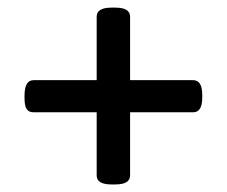

<svg xmlns="http://www.w3.org/2000/svg" viewBox="-20 -487 600 508"><path d="M285.2 -466.8Q324.2 -466.8 324.2 -442.9V-274.9H491.2Q515.1 -274.9 515.1 -235.8V-229Q515.1 -189.9 491.2 -189.9H324.2V-22.9Q324.2 1 285.2 1H274.9Q235.8 1 235.8 -22.9V-189.9H68.8Q56.2 -189.9 50.5 -198.5Q44.9 -207 44.9 -227.1V-233.9Q44.9 -274.9 68.8 -274.9H235.8V-442.9Q235.8 -466.8 274.9 -466.8Z"/></svg>

Font: Asap Symbol
Style: Regular
Weight: 900
Designer: Tania Quindós, Elena González Miranda, Marcela Romero, Pablo Cosgaya
Foundry: Omnibus-Type
Version: Version 1.000;PS 001.000;hotconv 1.0.70;makeotf.lib2.5.58329